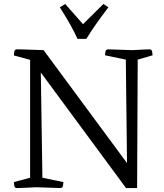

<svg xmlns="http://www.w3.org/2000/svg" viewBox="-20 -949 830 969"><path d="M615 -648 510 -670Q510 -676 512 -688Q514 -700 526 -700L647 -696Q691 -698 709 -699Q727 -700 731 -700Q735 -700 735 -700Q746 -700 748 -687.5Q750 -675 750 -670L675 -648L672 0H616L186 -583L194 -52L300 -30Q300 -24 298 -12Q296 0 284 0L163 -4Q120 -2 99 -1Q78 0 71.5 0Q65 0 65 0Q54 0 52 -12.5Q50 -25 50 -30L132 -52V-647L50 -669Q50 -674 52 -687Q54 -700 65 -700Q65 -700 73 -700Q81 -700 110 -699Q139 -698 200 -696L621 -126ZM399 -827 502 -929 527 -912Q455 -818 416 -753H371Q357 -785 334.5 -825Q312 -865 282 -912L309 -929Z"/></svg>

Font: Mate SC
Style: Regular
Weight: 400
Designer: Eduardo Rodriguez Tunni
Foundry: Eduardo Rodriguez Tunni
Version: Version 1.003; ttfautohint (v1.8.4.7-5d5b);gftools[0.9.24]